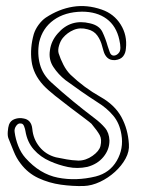

<svg xmlns="http://www.w3.org/2000/svg" viewBox="-20 -506 489 642"><path d="M49 41Q35 23 26 0.5Q17 -22 8 -44Q5 -52 6 -66Q7 -80 10 -89Q15 -103 29.5 -108Q44 -113 58 -110Q85 -106 88 -75Q91 -41 112 -15Q133 11 167 20Q187 24 203.5 27Q220 30 242 31Q267 31 289.5 15Q312 -1 316 -18Q321 -40 313.5 -54Q306 -68 286 -92Q282 -96 262 -111Q242 -126 215.5 -146Q189 -166 164 -186Q139 -206 125 -221Q91 -258 85.5 -302Q80 -346 93 -392Q98 -408 109 -423Q120 -438 133 -447Q177 -476 224 -483.5Q271 -491 320 -474Q361 -460 383.5 -424Q406 -388 401 -344Q400 -328 391.5 -317.5Q383 -307 365 -305Q349 -304 339.5 -312.5Q330 -321 326 -336Q325 -340 324 -343Q323 -346 322 -350Q317 -371 305.5 -387Q294 -403 273 -408Q248 -415 226.5 -406Q205 -397 190 -379Q182 -369 177.5 -354Q173 -339 176 -328Q182 -309 192 -289.5Q202 -270 216 -256Q261 -213 316 -182Q364 -155 386 -114.5Q408 -74 411 -24Q413 0 400 24Q387 48 364.5 68.5Q342 89 314.5 102Q287 115 260 116Q223 117 183.5 111.5Q144 106 108.5 89.5Q73 73 49 41ZM147 -338Q151 -369 173 -394Q216 -444 281 -428Q312 -421 322.5 -399Q333 -377 340 -352Q343 -343 347 -331.5Q351 -320 361 -320Q372 -321 379 -331.5Q386 -342 379 -373Q369 -419 336.5 -443Q304 -467 254 -467Q197 -466 159.5 -439Q122 -412 111 -365Q104 -326 113.5 -291Q123 -256 152 -230Q187 -198 223.5 -168Q260 -138 297 -110Q317 -95 331 -78.5Q345 -62 346 -36Q346 -6 326 18.5Q306 43 272 52Q239 59 207.5 52.5Q176 46 147 33Q115 19 93 -6Q71 -31 65 -68Q64 -75 60.5 -84Q57 -93 50 -93Q41 -95 34 -85Q27 -75 29 -64Q32 -41 41 -18Q50 5 65 22Q113 76 173.5 88Q234 100 300 84Q347 72 370.5 31.5Q394 -9 386 -56Q380 -94 358.5 -119.5Q337 -145 306 -164Q278 -182 251.5 -200.5Q225 -219 199 -238Q175 -257 158.5 -282Q142 -307 147 -338Z"/></svg>

Font: Shizuru
Style: Regular
Weight: 400
Version: Version 1.000